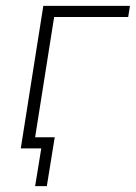

<svg xmlns="http://www.w3.org/2000/svg" viewBox="-20 -507 464 656"><path d="M100 129 121 0H52L58 -38H167L140 129ZM51 0 128 -487H424L418 -449H165L94 0Z"/></svg>

Font: Nunito Sans 10pt SemiCondensed ExtraLight
Style: Italic
Weight: 250
Width: 4
Italic angle: -9°
Designer: Vernon Adams
Foundry: Vernon Adams
Version: Version 3.101;gftools[0.9.27]